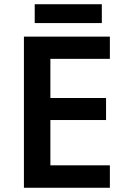

<svg xmlns="http://www.w3.org/2000/svg" viewBox="-20 -887 598 907"><path d="M499 0H93V-714H499V-609H218V-424H481V-320H218V-106H499ZM461 -867V-778H144V-867Z"/></svg>

Font: Noto Sans New Tai Lue Semibold
Style: Regular
Weight: 400
Designer: Monotype Design Team
Foundry: Monotype Imaging Inc.
Version: Version 2.004; ttfautohint (v1.8.4.7-5d5b)